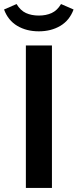

<svg xmlns="http://www.w3.org/2000/svg" viewBox="-52 -930 384 950"><path d="M76 0V-705H205V0ZM-32 -883 30 -910Q49 -878 76.5 -865.5Q104 -853 140 -853Q176 -853 203.5 -865.5Q231 -878 250 -910L312 -883Q292 -829 246.5 -802Q201 -775 140 -775Q79 -775 33.5 -802Q-12 -829 -32 -883Z"/></svg>

Font: wassup Sans
Style: Bold
Weight: 700
Version: Version 2.001